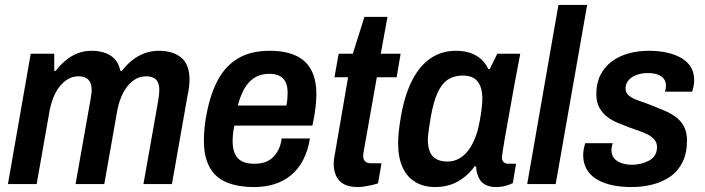

<svg xmlns="http://www.w3.org/2000/svg" viewBox="-20 -743 2845 775"><path d="M12 0 104 -526H199V-457H205Q224 -482 246 -500Q268 -518 294 -528Q320 -538 349 -538Q396 -538 426.5 -518.5Q457 -499 466 -457H472Q491 -482 514 -500Q537 -518 563.5 -528Q590 -538 621 -538Q678 -538 711.5 -510.5Q745 -483 745 -421Q745 -407 743 -391Q741 -375 737 -357L674 0H559L619 -339Q621 -351 622 -360.5Q623 -370 623 -379Q623 -399 617 -411.5Q611 -424 598.5 -429.5Q586 -435 569 -435Q541 -435 517.5 -417.5Q494 -400 477.5 -369Q461 -338 453 -295L401 0H285L345 -339Q347 -351 348.5 -360.5Q350 -370 350 -379Q350 -399 343.5 -411.5Q337 -424 325 -429.5Q313 -435 295 -435Q269 -435 245 -417.5Q221 -400 204.5 -369Q188 -338 180 -295L128 0Z M1007 12Q939 12 893.5 -7.5Q848 -27 825.5 -69Q803 -111 803 -175Q803 -202 806 -231Q809 -260 815 -288Q830 -366 860.5 -422Q891 -478 942 -508Q993 -538 1069 -538Q1131 -538 1173 -519Q1215 -500 1236 -461Q1257 -422 1257 -363Q1257 -340 1253.5 -308.5Q1250 -277 1241 -236H926Q922 -217 920.5 -201.5Q919 -186 919 -173Q919 -142 928.5 -121.5Q938 -101 957.5 -91.5Q977 -82 1008 -82Q1029 -82 1047 -87.5Q1065 -93 1079 -105.5Q1093 -118 1103 -137Q1113 -156 1117 -184H1231Q1223 -134 1203.5 -97Q1184 -60 1155 -36Q1126 -12 1088.5 0Q1051 12 1007 12ZM940 -317H1136Q1139 -332 1140 -345Q1141 -358 1141 -368Q1141 -395 1132.5 -412Q1124 -429 1107.5 -437Q1091 -445 1067 -445Q1033 -445 1008.5 -430Q984 -415 967.5 -387Q951 -359 940 -317Z M1425 12Q1388 12 1366.5 -0.5Q1345 -13 1336 -34.5Q1327 -56 1327 -83Q1327 -91 1328 -100Q1329 -109 1331 -117L1385 -431H1330L1347 -526H1404L1451 -675H1544L1517 -526H1597L1581 -431H1501L1449 -137Q1448 -134 1447 -125Q1446 -116 1446 -114Q1446 -99 1454 -91.5Q1462 -84 1478 -84H1520L1506 -3Q1495 1 1481 4Q1467 7 1452.5 9.5Q1438 12 1425 12Z M1736 12Q1691 12 1657 -8Q1623 -28 1605 -67.5Q1587 -107 1587 -166Q1587 -190 1590 -215.5Q1593 -241 1598 -271Q1613 -359 1643.5 -418.5Q1674 -478 1718.5 -508Q1763 -538 1820 -538Q1853 -538 1878 -529.5Q1903 -521 1921.5 -504.5Q1940 -488 1951 -464H1957L1987 -526H2080L2055 -394Q2049 -359 2042 -320.5Q2035 -282 2028.5 -246Q2022 -210 2017 -180.5Q2012 -151 2009 -131.5Q2006 -112 2006 -108Q2006 -95 2013 -88.5Q2020 -82 2032 -82H2063L2050 -4Q2039 2 2021 7Q2003 12 1981 12Q1954 12 1934.5 0Q1915 -12 1908 -38Q1905 -44 1903.5 -53Q1902 -62 1902 -71L1896 -72Q1868 -33 1828 -10.5Q1788 12 1736 12ZM1787 -91Q1810 -91 1830.5 -101.5Q1851 -112 1867.5 -132.5Q1884 -153 1896.5 -183Q1909 -213 1916 -253Q1921 -279 1923 -295.5Q1925 -312 1926 -323.5Q1927 -335 1927 -344Q1927 -375 1918.5 -396Q1910 -417 1893 -427.5Q1876 -438 1848 -438Q1812 -438 1787 -421Q1762 -404 1746 -368Q1730 -332 1720 -277Q1715 -250 1712.5 -232Q1710 -214 1708.5 -201.5Q1707 -189 1707 -179Q1707 -134 1726.5 -112.5Q1746 -91 1787 -91Z M2108 0 2234 -723H2350L2223 0Z M2530 12Q2480 12 2443 2.5Q2406 -7 2382 -23.5Q2358 -40 2346 -64Q2334 -88 2334 -116Q2334 -130 2336.5 -142.5Q2339 -155 2342 -165H2453Q2451 -158 2449.5 -150.5Q2448 -143 2448 -138Q2448 -117 2459 -104Q2470 -91 2489 -84.5Q2508 -78 2531 -78Q2550 -78 2568 -82.5Q2586 -87 2600.5 -95Q2615 -103 2623.5 -116.5Q2632 -130 2632 -149Q2632 -166 2622.5 -178Q2613 -190 2597.5 -198.5Q2582 -207 2561.5 -214Q2541 -221 2519 -229Q2495 -238 2471.5 -248Q2448 -258 2429 -273Q2410 -288 2398.5 -310Q2387 -332 2387 -363Q2387 -407 2403.5 -440Q2420 -473 2449.5 -495Q2479 -517 2517.5 -527.5Q2556 -538 2599 -538Q2641 -538 2675 -530Q2709 -522 2733 -507Q2757 -492 2769.5 -470.5Q2782 -449 2782 -421Q2782 -406 2779 -392.5Q2776 -379 2774 -373H2664Q2667 -383 2667.5 -389Q2668 -395 2668 -398Q2668 -414 2659.5 -425Q2651 -436 2635 -442Q2619 -448 2596 -448Q2574 -448 2557 -443Q2540 -438 2528.5 -429.5Q2517 -421 2511 -410Q2505 -399 2505 -386Q2505 -367 2520.5 -355.5Q2536 -344 2560 -336Q2584 -328 2612 -317Q2637 -307 2662 -296.5Q2687 -286 2707.5 -271Q2728 -256 2740.5 -233Q2753 -210 2753 -176Q2753 -124 2734.5 -87.5Q2716 -51 2684.5 -29.5Q2653 -8 2613 2Q2573 12 2530 12Z"/></svg>

Font: Archivo SemiCondensed SemiBold
Style: Italic
Weight: 600
Width: 4
Italic angle: -10°
Designer: Hector Gatti
Foundry: Omnibus-Type
Version: Version 2.001